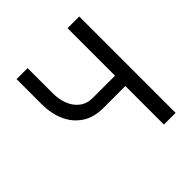

<svg xmlns="http://www.w3.org/2000/svg" viewBox="-186 -843 986 986"><g transform="rotate(-45 307.5 -350.0)"><path d="M290 -355H450V-700H535V0H450V-280H290Q221 -280 174 -311.5Q127 -343 103.5 -397Q80 -451 80 -518V-700H160V-518Q160 -473 174.5 -436Q189 -399 218 -377Q247 -355 290 -355Z"/></g></svg>

Font: Venryn Sans
Style: Regular
Weight: 400
Designer: Owen Earl, indestructible type* (font) & Cristiano Sobral (main changes)
Version: Version 3.600; ttfautohint (v1.8.3)